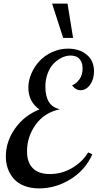

<svg xmlns="http://www.w3.org/2000/svg" viewBox="-20 -1020 538 1058"><path d="M465.8 -180.2 488.8 -169.9Q450.7 -83.5 369.1 -32.7Q287.6 18.1 195.8 18.1Q149.4 18.1 113.5 3.9Q77.6 -10.3 55.9 -34.9Q34.2 -59.6 23.2 -90.8Q12.2 -122.1 12.2 -158.2Q12.2 -238.8 62 -310.5Q111.8 -382.3 196.8 -417Q136.2 -460.4 136.2 -537.1Q136.2 -575.7 152.6 -614Q168.9 -652.3 197.3 -683.1Q225.6 -713.9 267.1 -732.9Q308.6 -752 355 -752Q417 -752 457.5 -719Q498 -686 498 -627Q498 -582.5 476.3 -552.7Q454.6 -522.9 423.8 -522.9Q397 -522.9 377 -549.8Q398.9 -557.6 417 -582Q435.1 -606.4 435.1 -642.1Q435.1 -669.9 424.1 -686.8Q413.1 -703.6 399.2 -708.7Q385.3 -713.9 368.2 -713.9Q345.2 -713.9 321.3 -702.6Q297.4 -691.4 276.6 -670.7Q255.9 -649.9 242.9 -616.2Q230 -582.5 230 -542Q230 -434.6 310.1 -418Q225.1 -399.9 177 -333.7Q128.9 -267.6 128.9 -186Q128.9 -126 160.4 -93.5Q191.9 -61 254.9 -61Q322.3 -61 379.2 -95.5Q436 -129.9 465.8 -180.2ZM352.1 -1000 382.8 -811H328.1L267.1 -1000Z"/></svg>

Font: Lobster Two
Style: Italic
Weight: 400
Designer: Pablo Impallari
Foundry: Pablo Impallari. www.impallari.com
Version: Version 1.006